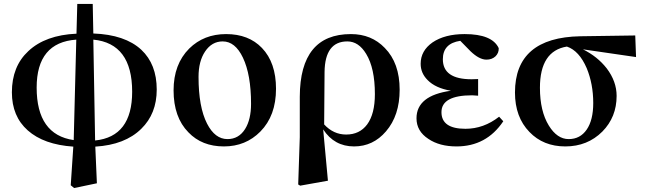

<svg xmlns="http://www.w3.org/2000/svg" viewBox="-20 -723 3253 969"><path d="M460 -14Q647 -33 647 -260Q647 -504 451 -523ZM365 -523Q165 -509 165 -281Q165 -43 352 -16ZM451 -554Q611 -548 693 -472Q771 -399 771 -271Q771 -149 693 -73Q611 8 461 17L469 202L354 226L337 212L350 17Q201 7 120 -65Q40 -136 40 -257Q40 -388 123 -465Q209 -546 366 -553L370 -703H448Z M931 -55Q856 -131 856 -267Q856 -399 935 -478Q1009 -551 1121 -551Q1235 -551 1302 -481Q1373 -407 1373 -275Q1373 -139 1294 -59Q1220 16 1110 16Q999 16 931 -55ZM1217 -72Q1247 -120 1247 -199Q1247 -346 1206 -432Q1167 -514 1104 -514Q1049 -514 1015 -463Q982 -414 982 -335Q982 -183 1025 -99Q1065 -21 1128 -21Q1185 -21 1217 -72Z M1616 -95Q1663 -44 1727 -44Q1795 -44 1833 -95Q1872 -148 1872 -248Q1872 -379 1828 -451Q1790 -514 1733 -514Q1620 -514 1618 -360ZM1493 -235Q1494 -551 1751 -551Q1855 -551 1922 -481Q1997 -405 1997 -270Q1997 -140 1928 -60Q1863 16 1767 16Q1667 16 1611 -70L1635 189L1495 214L1485 208L1493 -31Z M2520 -111Q2435 16 2284 16Q2198 16 2142 -22Q2082 -61 2082 -126Q2082 -241 2256 -265Q2178 -278 2138 -319Q2103 -354 2103 -401Q2103 -467 2163 -509Q2225 -551 2325 -551Q2464 -551 2497 -480Q2498 -456 2481 -439Q2463 -422 2435 -422Q2399 -422 2355 -464L2303 -517Q2215 -504 2215 -424Q2215 -323 2360 -323Q2383 -323 2393 -324V-240Q2371 -242 2363 -242Q2208 -242 2208 -157Q2208 -73 2329 -73Q2421 -73 2499 -134Z M2941 -69Q2974 -117 2974 -203Q2974 -299 2941 -379Q2903 -467 2841 -488Q2705 -466 2705 -280Q2705 -162 2750 -89Q2792 -21 2850 -21Q2908 -21 2941 -69ZM2922 -474Q2995 -438 3042 -378Q3092 -312 3092 -239Q3092 -132 3020 -59Q2945 16 2833 16Q2722 16 2652 -57Q2579 -132 2579 -256Q2579 -534 2909 -540L3186 -544L3190 -435Z"/></svg>

Font: Source Han Serif JP
Style: Bold
Weight: 700
Designer: Ryoko NISHIZUKA  (kana & ideographs); Frank Grießhammer (Latin, Greek & Cyrillic); Wenlong ZHANG  (bopomofo); Sandoll Co
Foundry: Adobe Systems Incorporated
Version: Version 1.000;PS 1;hotconv 16.6.53;makeotf.lib2.5.65590